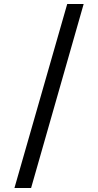

<svg xmlns="http://www.w3.org/2000/svg" viewBox="-20 -812 489 957"><path d="M315 -792H397L135 125H52Z"/></svg>

Font: ukorean15
Style: Book
Weight: 400
Designer: Jelle Bosma - Monotype Design Team
Foundry: Monotype Imaging Inc.
Version: Version 2.003